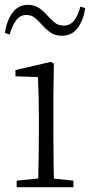

<svg xmlns="http://www.w3.org/2000/svg" viewBox="-24 -775 373 795"><path d="M45 0V-27L156 -38H175L280 -27V0ZM133 0Q134 -24 135 -64.5Q136 -105 136.5 -149Q137 -193 137 -226V-281Q137 -332 136 -375Q135 -418 133 -456L40 -459V-485L187 -519L199 -511L197 -377V-226Q197 -193 197.5 -149Q198 -105 198.5 -64.5Q199 -24 200 0ZM-4 -639Q4 -690 28 -722.5Q52 -755 91 -755Q118 -755 137.5 -742Q157 -729 171 -712Q188 -693 203 -681Q218 -669 240 -669Q266 -669 282.5 -689.5Q299 -710 309 -748L329 -741Q321 -690 297 -658.5Q273 -627 233 -627Q205 -627 186.5 -639.5Q168 -652 154 -668Q138 -685 123 -699Q108 -713 85 -713Q60 -713 43.5 -692Q27 -671 16 -632Z"/></svg>

Font: Noto Serif HK
Style: Regular
Weight: 200
Designer: Ryoko NISHIZUKA 西塚涼子 (kana & ideographs); Frank Grießhammer (Latin, Greek & Cyrillic); Wenlong ZHANG 张文龙 (bopomofo); San
Foundry: Adobe
Version: Version 2.001;hotconv 1.1.0;makeotfexe 2.6.0